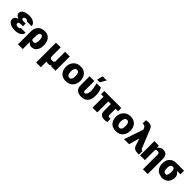

<svg xmlns="http://www.w3.org/2000/svg" viewBox="596 -3171 5771 5771"><g transform="rotate(45 3481.5 -285.5)"><path d="M61.5 -131.8Q61.5 -238.3 190.4 -274.4Q138.7 -299.8 115.2 -318.4Q73.2 -353.5 73.2 -402.3Q73.2 -497.1 164.1 -541Q245.1 -579.1 358.4 -579.1Q471.7 -579.1 548.8 -532.2Q626 -485.4 629.9 -401.4H428.7Q422.9 -441.4 349.6 -441.4Q318.4 -441.4 295.4 -427.2Q272.5 -413.1 272.5 -384.8Q272.5 -331.1 366.2 -331.1H447.3V-215.8H358.4Q261.7 -215.8 261.7 -153.3Q261.7 -123 288.1 -106.4Q314.5 -89.8 349.6 -89.8Q431.6 -89.8 437.5 -133.8H640.6Q636.7 -45.9 556.6 1Q476.6 47.9 364.3 47.9Q192.4 47.9 107.4 -30.3Q61.5 -72.3 61.5 -131.8Z M724.6 274.4V-276.4Q724.6 -414.1 804.7 -496.1Q884.8 -578.1 1018.6 -578.1Q1152.3 -578.1 1225.1 -490.7Q1297.9 -403.3 1297.9 -259.8V-252Q1297.9 -119.1 1237.3 -35.2Q1176.8 48.8 1062.5 48.8Q983.4 48.8 926.8 -28.3V274.4ZM926.8 -130.9Q953.1 -100.6 1010.7 -100.6Q1096.7 -100.6 1096.7 -264.2Q1096.7 -427.7 1007.8 -427.7Q926.8 -427.7 926.8 -252Z M1498 274.4V-567.4H1698.2V-213.9Q1698.2 -158.2 1718.3 -131.3Q1738.3 -104.5 1795.4 -104.5Q1852.5 -104.5 1884.8 -146.5V-567.4H2085V38.1H1896.5L1893.6 9.8Q1838.9 48.8 1786.6 48.8Q1734.4 48.8 1698.2 35.2V274.4Z M2297.9 -43Q2219.7 -129.9 2219.7 -269Q2219.7 -408.2 2304.2 -499Q2388.7 -589.8 2530.8 -589.8Q2672.9 -589.8 2750.5 -502Q2828.1 -414.1 2828.1 -274.9Q2828.1 -135.7 2747.6 -45.9Q2667 43.9 2521.5 43.9Q2376 43.9 2297.9 -43ZM2526.4 -104.5Q2625 -104.5 2625 -272Q2625 -439.5 2525.4 -439.5Q2472.7 -439.5 2447.8 -393.6Q2422.9 -347.7 2422.9 -272.9Q2422.9 -198.2 2448.2 -151.4Q2473.6 -104.5 2526.4 -104.5Z M2925.8 -187.5V-568.4H3127.9V-196.3Q3127.9 -102.5 3170.9 -102.5Q3204.1 -102.5 3227.5 -133.8Q3270.5 -189.5 3270.5 -283.2Q3269.5 -410.2 3223.6 -568.4H3407.2Q3469.7 -445.3 3469.7 -285.2Q3469.7 -125 3396.5 -38.6Q3323.2 47.9 3177.7 47.9Q3056.6 47.9 2991.2 -11.7Q2925.8 -71.3 2925.8 -187.5ZM3158.2 -655.3 3203.1 -844.7H3379.9L3270.5 -655.3Z M3550.8 -430.7V-568.4H4274.4V-430.7H4168.9V-172.9Q4168.9 -136.7 4183.1 -123.5Q4197.3 -110.4 4235.4 -110.4L4275.4 -111.3V26.4Q4217.8 43 4165 43Q4064.5 43 4016.6 -2Q3968.8 -46.9 3968.8 -144.5V-430.7H3857.4V36.1H3655.3V-430.7Z M4422.9 -43Q4344.7 -129.9 4344.7 -269Q4344.7 -408.2 4429.2 -499Q4513.7 -589.8 4655.8 -589.8Q4797.9 -589.8 4875.5 -502Q4953.1 -414.1 4953.1 -274.9Q4953.1 -135.7 4872.6 -45.9Q4792 43.9 4646.5 43.9Q4501 43.9 4422.9 -43ZM4651.4 -104.5Q4750 -104.5 4750 -272Q4750 -439.5 4650.4 -439.5Q4597.7 -439.5 4572.8 -393.6Q4547.9 -347.7 4547.9 -272.9Q4547.9 -198.2 4573.2 -151.4Q4598.6 -104.5 4651.4 -104.5Z M4995.1 35.2 5205.1 -578.1 5174.8 -639.6Q5151.4 -692.4 5090.8 -692.4H5058.6L5054.7 -831.1Q5105.5 -843.8 5170.9 -843.8Q5290 -843.8 5331.1 -742.2L5572.3 -148.4Q5593.8 -102.5 5627.9 -102.5H5640.6L5639.6 45.9H5569.3Q5422.9 45.9 5382.8 -72.3L5305.7 -304.7L5209 35.2Z M5681.6 38.1V-567.4H5870.1L5877.9 -481.4Q5918 -529.3 5959 -553.7Q6000 -578.1 6054.7 -578.1Q6240.2 -578.1 6240.2 -350.6V274.4H6037.1V-344.7Q6037.1 -383.8 6020 -405.8Q6002.9 -427.7 5971.7 -427.7Q5918 -427.7 5882.8 -402.3V38.1Z M6322.3 -263.7V-271.5Q6322.3 -408.2 6401.9 -488.3Q6481.4 -568.4 6617.2 -568.4H6941.4V-416H6794.9Q6825.2 -390.6 6844.2 -370.6Q6863.3 -350.6 6880.9 -316.4Q6898.4 -282.2 6898.4 -246.1V-234.4Q6898.4 -101.6 6821.8 -23.4Q6745.1 54.7 6612.3 54.7L6593.8 53.7Q6534.2 52.7 6534.2 51.8Q6534.2 50.8 6601.6 48.8L6669.9 47.9H6618.2Q6480.5 47.9 6401.4 -36.1Q6322.3 -120.1 6322.3 -263.7ZM6521.5 -259.8Q6521.5 -178.7 6544.9 -140.6Q6568.4 -102.5 6618.2 -102.5Q6695.3 -102.5 6698.2 -247.1V-271.5Q6698.2 -345.7 6679.7 -380.9Q6661.1 -416 6617.7 -416Q6574.2 -416 6550.8 -387.2Q6527.3 -358.4 6522.5 -296.9Z"/></g></svg>

Font: GenEi M Gothic v2 Black
Style: Regular
Weight: 900
Version: Version 2.0